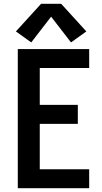

<svg xmlns="http://www.w3.org/2000/svg" viewBox="-20 -994 540 1014"><path d="M74 0H451V-100H190V-340H391V-440H190V-635H451V-735H74ZM145 -770 250 -906 355 -770 436 -828 303 -974H197L64 -828Z"/></svg>

Font: Iosevka SS09
Style: Bold
Weight: 700
Monospace: yes
Designer: Belleve Invis
Foundry: Belleve Invis
Version: Version 5.2.1; ttfautohint (v1.8.3)